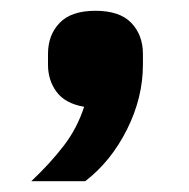

<svg xmlns="http://www.w3.org/2000/svg" viewBox="-20 -189 350 356"><path d="M157 -169Q202 -169 223.5 -146.5Q245 -124 245 -89V-69Q245 -8 215.5 51Q186 110 138 147H38Q73 114 98 81.5Q123 49 136 9Q101 3 85 -18.5Q69 -40 69 -69V-89Q69 -124 90.5 -146.5Q112 -169 157 -169Z"/></svg>

Font: IBM Plex Sans Devanagari
Style: Bold
Weight: 700
Designer: Mike Abbink, Paul van der Laan, Pieter van Rosmalen, Erin McLaughlin
Foundry: Bold Monday
Version: Version 1.1